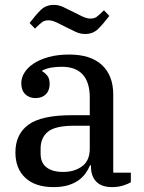

<svg xmlns="http://www.w3.org/2000/svg" viewBox="-20 -753 589 785"><path d="M199 12Q124 12 83.5 -26Q43 -64 43 -130Q43 -204 96 -243Q149 -282 274 -282H347V-355Q347 -416 318.5 -448Q290 -480 232 -480Q207 -480 186.5 -476Q166 -472 152 -464V-462Q163 -456 173 -444Q183 -432 183 -410Q183 -383 167.5 -367.5Q152 -352 125 -352Q99 -352 83 -368Q67 -384 67 -413Q67 -435 80 -456Q93 -477 118 -493.5Q143 -510 179.5 -520Q216 -530 263 -530Q351 -530 397 -487Q443 -444 443 -366V-47H515V-8Q502 0 482 6Q462 12 438 12Q395 12 373.5 -10.5Q352 -33 352 -71V-77H348Q341 -60 329.5 -44Q318 -28 300.5 -15.5Q283 -3 258 4.5Q233 12 199 12ZM238 -50Q284 -50 315.5 -73Q347 -96 347 -145V-239H284Q206 -239 176 -214.5Q146 -190 146 -145V-125Q146 -87 170.5 -68.5Q195 -50 238 -50ZM328 -614Q308 -614 289 -623Q270 -632 252 -641Q233 -651 213 -660.5Q193 -670 178 -670Q163 -670 153 -663Q143 -656 123 -636L101 -659Q126 -692 147 -712.5Q168 -733 200 -733Q220 -733 239 -724Q258 -715 276 -706Q295 -696 315 -686.5Q335 -677 350 -677Q365 -677 375 -684Q385 -691 405 -711L427 -688Q402 -655 381 -634.5Q360 -614 328 -614Z"/></svg>

Font: IBM Plex Serif Text
Style: Regular
Weight: 450
Designer: Mike Abbink, Paul van der Laan, Pieter van Rosmalen
Foundry: Bold Monday
Version: Version 3.001